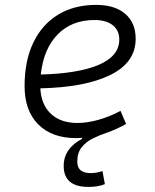

<svg xmlns="http://www.w3.org/2000/svg" viewBox="-20 -547 626 774"><path d="M336.4 206.5Q236.8 206.5 236.8 122.1Q236.8 85.9 256.1 58.3Q275.4 30.8 311 12.7V8.8Q299.3 9.8 287.6 9.8Q189 9.8 134 -45.7Q79.1 -101.1 79.1 -199.7Q79.1 -301.3 114 -374.5Q148.9 -447.8 213.6 -487.5Q278.3 -527.3 367.7 -527.3Q442.9 -527.3 484.9 -491.2Q526.9 -455.1 526.9 -390.6Q526.9 -295.4 425.3 -245.1Q323.7 -194.8 142.6 -190.9Q146 -125 185.3 -88.1Q224.6 -51.3 292 -51.3Q332 -51.3 377.7 -64.2Q423.3 -77.1 465.8 -100.1L488.3 -47.4Q452.6 -26.9 412.6 -12.7Q382.8 -2.9 355 10.7Q327.1 24.4 309.3 46.6Q291.5 68.8 291.5 105Q291.5 150.9 346.2 150.9Q358.9 150.9 371.1 148.4Q383.3 146 393.1 142.6L402.8 195.3Q388.7 201.2 371.6 203.9Q354.5 206.5 336.4 206.5ZM144.5 -246.6Q296.4 -250.5 378.7 -285.9Q460.9 -321.3 460.9 -387.7Q460.9 -424.3 434.6 -445.3Q408.2 -466.3 360.4 -466.3Q269 -466.3 212.2 -408Q155.3 -349.6 144.5 -246.6Z"/></svg>

Font: Cascadia Code Light
Style: Italic
Weight: 300
Italic angle: -10°
Monospace: yes
Designer: Aaron Bell
Foundry: Saja Typeworks
Version: Version 2404.023; ttfautohint (v1.8.4)